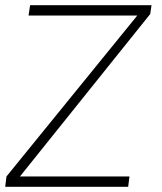

<svg xmlns="http://www.w3.org/2000/svg" viewBox="-23 -720 623 740"><path d="M556 -666 54 -40H476L471 0H-3L2 -40L506 -660H87L93 -700H561Z"/></svg>

Font: Krub ExtraLight
Style: Italic
Weight: 275
Italic angle: -8°
Designer: Ekaluck Peanpanawate
Foundry: Cadson Demak Co.,Ltd.
Version: Version 1.000; ttfautohint (v1.6)